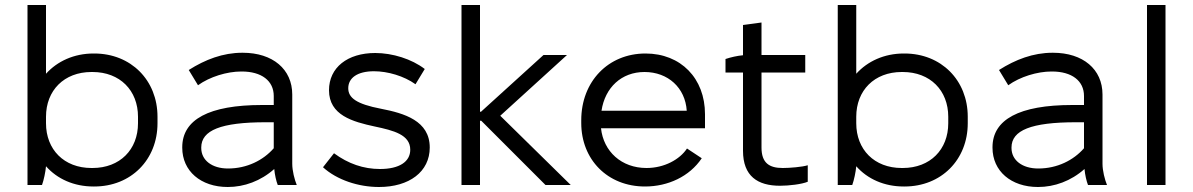

<svg xmlns="http://www.w3.org/2000/svg" viewBox="-20 -740 4772 768"><path d="M354 6H357C504 6 610 -101 610 -247V-273C610 -419 504 -526 357 -526H354C276 -526 209 -495 164 -445V-720H90V0H148C155 -19 162 -52 164 -75C209 -24 276 6 354 6ZM346 -68C236 -68 164 -142 164 -247V-273C164 -378 236 -452 346 -452H350C460 -452 532 -378 532 -273V-247C532 -142 460 -68 350 -68Z M891 8C957 8 1023 -16 1077 -64C1079 -41 1085 -15 1091 0H1167C1158 -22 1149 -57 1149 -85V-362C1149 -463 1071 -529 951 -529H949C872 -529 801 -502 735 -460L772 -399C819 -433 888 -454 945 -454H947C1026 -454 1075 -417 1075 -356V-320H1028C816 -320 709 -262 709 -151V-149C709 -56 783 8 891 8ZM892 -66C828 -66 785 -99 785 -148V-150C785 -219 864 -251 1043 -251H1075V-147C1033 -99 968 -66 892 -66Z M1496 8C1617 8 1699 -53 1699 -150C1699 -257 1597 -287 1504 -305C1405 -324 1373 -349 1373 -387C1373 -428 1409 -455 1476 -455C1531 -455 1596 -436 1642 -403L1679 -464C1627 -504 1550 -528 1481 -528C1370 -528 1296 -470 1296 -379C1296 -279 1391 -253 1479 -234C1555 -218 1621 -201 1621 -141C1621 -93 1577 -64 1500 -64C1434 -64 1373 -85 1316 -127L1272 -71C1328 -20 1414 8 1496 8Z M1826 0H1900V-257H1905L2162 0H2263L1981 -277L2248 -520H2154L1904 -293H1900V-720H1826Z M2560 6C2652 6 2738 -34 2787 -107L2728 -146C2699 -102 2637 -68 2566 -68C2466 -68 2394 -134 2384 -227H2800V-283C2800 -427 2703 -526 2562 -526C2413 -526 2305 -414 2305 -259V-248C2305 -102 2410 6 2560 6ZM2386 -297C2400 -390 2466 -452 2558 -452C2652 -452 2721 -389 2727 -297Z M3100 3C3136 3 3187 -3 3211 -13V-79C3189 -72 3138 -68 3111 -68C3057 -68 3026 -88 3026 -150V-450H3201V-520H3026V-650L2952 -640V-519C2929 -517 2903 -511 2882 -504V-450H2952V-137C2952 -35 3011 3 3100 3Z M3595 6H3598C3745 6 3851 -101 3851 -247V-273C3851 -419 3745 -526 3598 -526H3595C3517 -526 3450 -495 3405 -445V-720H3331V0H3389C3396 -19 3403 -52 3405 -75C3450 -24 3517 6 3595 6ZM3587 -68C3477 -68 3405 -142 3405 -247V-273C3405 -378 3477 -452 3587 -452H3591C3701 -452 3773 -378 3773 -273V-247C3773 -142 3701 -68 3591 -68Z M4132 8C4198 8 4264 -16 4318 -64C4320 -41 4326 -15 4332 0H4408C4399 -22 4390 -57 4390 -85V-362C4390 -463 4312 -529 4192 -529H4190C4113 -529 4042 -502 3976 -460L4013 -399C4060 -433 4129 -454 4186 -454H4188C4267 -454 4316 -417 4316 -356V-320H4269C4057 -320 3950 -262 3950 -151V-149C3950 -56 4024 8 4132 8ZM4133 -66C4069 -66 4026 -99 4026 -148V-150C4026 -219 4105 -251 4284 -251H4316V-147C4274 -99 4209 -66 4133 -66Z M4568 0H4642V-720H4568Z"/></svg>

Font: Fixel Display Regular
Style: Regular
Weight: 400
Designer: AlfaBravo + MacPaw
Foundry: Kyrylo Tkachov, Marchela Mozhyna, Serhii Makarenko, Maria Weinstein, Zakhar Kryvoshyya
Version: Version 1.211